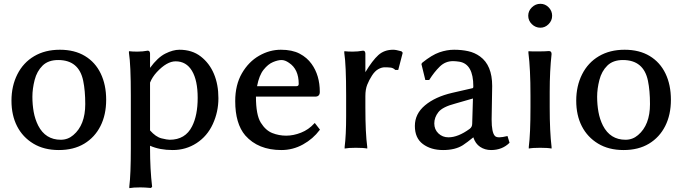

<svg xmlns="http://www.w3.org/2000/svg" viewBox="-20 -766 3567 1004"><path d="M69.3 -106Q40 -163.1 40 -239.7Q40 -316.4 70.8 -377.4Q101.6 -438.5 158.7 -472.2Q215.8 -505.9 293 -505.9Q370.1 -505.9 424.3 -473.1Q478.5 -440.4 506.8 -381.3Q535.2 -322.3 535.2 -244.1Q535.2 -166 505.4 -106.9Q475.6 -47.9 420.4 -14.6Q365.2 18.6 287.6 18.6Q210 18.6 154.3 -15.1Q98.6 -48.8 69.3 -106ZM179.7 -109.4Q217.8 -35.2 297.9 -35.2Q335 -35.2 363.3 -59.6Q425.8 -112.3 425.8 -221.7Q425.8 -292 415 -343.8Q392.6 -452.1 284.2 -452.1Q232.4 -452.1 202.6 -422.9Q172.9 -393.6 161.1 -347.7Q149.4 -301.8 149.4 -260.3Q149.4 -218.8 156.2 -180.7Q163.1 -142.6 179.7 -109.4Z M654.3 -489.3V-498H658.2Q671.9 -496.1 698.7 -496.1Q725.6 -496.1 752 -501H752.9Q763.7 -501 764.6 -486.3V-411.1Q804.7 -465.8 844.7 -485.8Q884.8 -505.9 918 -505.9Q984.4 -505.9 1029.8 -470.7Q1075.2 -435.5 1098.6 -379.9Q1122.1 -324.2 1122.1 -252.4Q1122.1 -180.7 1092.8 -117.2Q1063.5 -53.7 1007.8 -17.6Q952.1 18.6 883.3 18.6Q814.5 18.6 764.6 -3.9V9.8Q764.6 119.1 775.4 210V210.9L769.5 216.8H767.6Q735.4 213.9 713.9 213.9Q675.8 213.9 656.2 217.8V209Q664.1 146.5 664.1 9.8V-266.6Q664.1 -427.7 654.3 -489.3ZM764.6 -84Q794.9 -49.8 824.7 -42.5Q854.5 -35.2 867.2 -35.2Q949.2 -35.2 984.4 -105.5Q1013.7 -163.1 1013.7 -254.4Q1013.7 -345.7 983.9 -395.5Q954.1 -445.3 898.4 -445.3Q852.5 -445.3 799.8 -388.7Q776.4 -363.3 764.6 -334Z M1210 -237.3Q1210 -322.3 1245.1 -382.8Q1280.3 -443.4 1335 -474.6Q1389.6 -505.9 1448.7 -505.9Q1507.8 -505.9 1546.9 -485.4Q1585.9 -464.8 1609.4 -431.6Q1652.3 -372.1 1652.3 -285.2Q1652.3 -260.7 1627.9 -260.7H1318.4Q1318.4 -165 1343.8 -124.5Q1369.1 -84 1403.8 -70.3Q1438.5 -56.6 1476.6 -56.6Q1514.6 -56.6 1554.2 -72.3Q1593.8 -87.9 1623 -120.1L1626 -123L1653.3 -87.9L1651.4 -85.9Q1617.2 -40 1564.5 -10.7Q1511.7 18.6 1451.2 18.6Q1330.1 18.6 1262.7 -57.6Q1210 -119.1 1210 -237.3ZM1324.2 -315.4H1530.3Q1542 -315.4 1542 -327.1Q1542 -404.3 1491.2 -437.5Q1470.7 -452.1 1452.1 -452.1Q1433.6 -452.1 1407.7 -441.4Q1381.8 -430.7 1358.4 -401.4Q1335 -372.1 1324.2 -315.4Z M1780.3 -489.3V-498H1784.2Q1797.9 -496.1 1824.7 -496.1Q1851.6 -496.1 1877.9 -501H1878.9Q1889.6 -501 1890.6 -486.3V-388.7Q1927.7 -450.2 1958.5 -478Q1989.3 -505.9 2036.1 -505.9Q2050.8 -505.9 2078.1 -498H2079.1L2085.9 -490.2L2062.5 -400.4H2046.9Q2036.1 -411.1 2022 -412.6Q2007.8 -414.1 1991.7 -414.1Q1975.6 -414.1 1958 -404.3Q1940.4 -394.5 1925.3 -371.1Q1910.2 -347.7 1900.4 -323.2Q1890.6 -298.8 1890.6 -263.7V-204.1Q1890.6 -69.3 1900.4 2V10.7Q1880.9 6.8 1840.8 6.8Q1801.8 6.8 1782.2 10.7V2Q1790 -58.6 1790 -160.2V-266.6Q1790 -427.7 1780.3 -489.3Z M2343.8 -280.3 2450.2 -304.7Q2455.1 -304.7 2455.1 -314.5Q2455.1 -431.6 2381.8 -443.4Q2363.3 -446.3 2348.6 -446.3Q2308.6 -446.3 2279.3 -417.5Q2250 -388.7 2225.6 -349.6L2224.6 -347.7H2204.1L2183.6 -431.6L2188.5 -438.5Q2238.3 -478.5 2277.3 -492.2Q2316.4 -505.9 2355 -505.9Q2393.6 -505.9 2427.7 -498.5Q2461.9 -491.2 2490.2 -470.7Q2553.7 -424.8 2553.7 -316.4L2550.8 -141.6Q2550.8 -72.3 2568.4 -54.7Q2575.2 -47.9 2590.8 -47.9Q2606.4 -47.9 2633.8 -54.7L2644.5 -19.5Q2606.4 18.6 2547.9 18.6Q2515.6 18.6 2490.7 2Q2465.8 -14.6 2455.1 -47.9Q2422.9 -21.5 2400.4 -6.8Q2360.4 18.6 2296.9 18.6Q2233.4 18.6 2191.4 -12.7Q2149.4 -43.9 2149.4 -107.4Q2149.4 -170.9 2202.6 -215.3Q2255.9 -259.8 2343.8 -280.3ZM2325.2 -47.9Q2375 -47.9 2435.5 -91.8Q2449.2 -101.6 2449.2 -119.1L2453.1 -251L2361.3 -224.6Q2293.9 -207 2272.5 -179.7Q2251 -152.3 2251 -120.6Q2251 -88.9 2272.5 -68.4Q2293.9 -47.9 2325.2 -47.9Z M2742.2 -683.6Q2742.2 -709 2761.2 -727.5Q2780.3 -746.1 2805.7 -746.1Q2831.1 -746.1 2849.1 -727.5Q2867.2 -709 2867.2 -683.6Q2867.2 -658.2 2848.6 -639.6Q2830.1 -621.1 2805.7 -621.1Q2780.3 -621.1 2761.2 -639.6Q2742.2 -658.2 2742.2 -683.6ZM2743.2 -489.3V-498H2747.1Q2754.9 -497.1 2766.6 -497.1H2792Q2829.1 -497.1 2850.6 -499Q2864.3 -499 2864.3 -483.4Q2854.5 -395.5 2854.5 -286.1V-204.1Q2854.5 -78.1 2864.3 2.9V10.7Q2844.7 6.8 2804.7 6.8Q2764.6 6.8 2745.1 10.7V2Q2753.9 -66.4 2753.9 -204.1V-266.6Q2753.9 -407.2 2743.2 -489.3Z M3022.5 -106Q2993.2 -163.1 2993.2 -239.7Q2993.2 -316.4 3023.9 -377.4Q3054.7 -438.5 3111.8 -472.2Q3168.9 -505.9 3246.1 -505.9Q3323.2 -505.9 3377.4 -473.1Q3431.6 -440.4 3460 -381.3Q3488.3 -322.3 3488.3 -244.1Q3488.3 -166 3458.5 -106.9Q3428.7 -47.9 3373.5 -14.6Q3318.4 18.6 3240.7 18.6Q3163.1 18.6 3107.4 -15.1Q3051.8 -48.8 3022.5 -106ZM3132.8 -109.4Q3170.9 -35.2 3251 -35.2Q3288.1 -35.2 3316.4 -59.6Q3378.9 -112.3 3378.9 -221.7Q3378.9 -292 3368.2 -343.8Q3345.7 -452.1 3237.3 -452.1Q3185.5 -452.1 3155.8 -422.9Q3126 -393.6 3114.3 -347.7Q3102.5 -301.8 3102.5 -260.3Q3102.5 -218.8 3109.4 -180.7Q3116.2 -142.6 3132.8 -109.4Z"/></svg>

Font: GenEi LateGo v2
Style: Medium
Weight: 500
Designer: o_tamon (Modified)
Foundry: o_tamon / Adobe Systems Incorporated / FONT 910 / Philipp H. Poll
Version: Version 2.1;Original Version 1.004